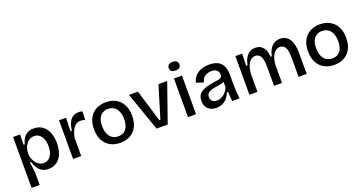

<svg xmlns="http://www.w3.org/2000/svg" viewBox="-41 -1492 4588 2426"><g transform="rotate(-20 2252.5 -279.5)"><path d="M75 164V-258V-520H169L166 -383L182 -382Q193 -429 215 -462.5Q237 -496 271.5 -514.5Q306 -533 354 -533Q424 -533 472.5 -498Q521 -463 545.5 -401Q570 -339 570 -259Q570 -181 546.5 -119.5Q523 -58 476 -22.5Q429 13 361 13Q308 13 273 -8.5Q238 -30 216 -65.5Q194 -101 182 -144H164Q170 -117 174 -88.5Q178 -60 181 -32Q184 -4 184 21V164ZM329 -78Q370 -78 398.5 -101.5Q427 -125 442 -166Q457 -207 457 -260Q457 -315 441.5 -355Q426 -395 397 -417.5Q368 -440 328 -440Q293 -440 266 -424Q239 -408 220.5 -382.5Q202 -357 192.5 -326.5Q183 -296 183 -267V-252Q183 -232 189 -209Q195 -186 206.5 -163Q218 -140 235.5 -120.5Q253 -101 276.5 -89.5Q300 -78 329 -78Z M693 0V-271V-520H787L782 -340H799Q808 -401 827 -444Q846 -487 879 -509.5Q912 -532 961 -532Q971 -532 983 -531Q995 -530 1010 -525L1005 -411Q990 -417 974 -419.5Q958 -422 945 -422Q905 -422 877 -399.5Q849 -377 830.5 -337.5Q812 -298 802 -246V0Z M1325 13Q1250 13 1192 -19Q1134 -51 1101.5 -112Q1069 -173 1069 -262Q1069 -353 1103 -413Q1137 -473 1194.5 -503Q1252 -533 1324 -533Q1398 -533 1456 -502Q1514 -471 1547.5 -410Q1581 -349 1581 -258Q1581 -168 1547.5 -107.5Q1514 -47 1456 -17Q1398 13 1325 13ZM1329 -73Q1374 -73 1406 -94Q1438 -115 1455 -156Q1472 -197 1472 -254Q1472 -313 1454 -355.5Q1436 -398 1402.5 -421Q1369 -444 1321 -444Q1278 -444 1245.5 -423.5Q1213 -403 1196 -362.5Q1179 -322 1179 -264Q1179 -173 1219 -123Q1259 -73 1329 -73Z M1815 0 1633 -519H1754L1884 -89H1899L2030 -519H2147L1965 0Z M2238 0V-520H2346V0ZM2292 -607Q2257 -607 2239 -621.5Q2221 -636 2221 -665Q2221 -693 2239 -708Q2257 -723 2292 -723Q2328 -723 2346 -708Q2364 -693 2364 -665Q2364 -636 2346 -621.5Q2328 -607 2292 -607Z M2617 13Q2574 13 2540 -3.5Q2506 -20 2486.5 -53Q2467 -86 2467 -135Q2467 -174 2481.5 -202.5Q2496 -231 2525.5 -250.5Q2555 -270 2601 -282.5Q2647 -295 2710 -304Q2745 -309 2767.5 -314Q2790 -319 2800.5 -330Q2811 -341 2811 -363Q2811 -397 2787.5 -421.5Q2764 -446 2712 -446Q2683 -446 2654.5 -436Q2626 -426 2605.5 -403.5Q2585 -381 2578 -343L2480 -374Q2489 -412 2509 -441.5Q2529 -471 2559 -491.5Q2589 -512 2628.5 -522.5Q2668 -533 2715 -533Q2784 -533 2829 -510Q2874 -487 2896.5 -439.5Q2919 -392 2919 -318V-212Q2919 -179 2920.5 -142.5Q2922 -106 2924.5 -69.5Q2927 -33 2931 0H2832Q2829 -30 2826.5 -62Q2824 -94 2822 -127H2807Q2793 -89 2767.5 -57Q2742 -25 2704.5 -6Q2667 13 2617 13ZM2655 -71Q2676 -71 2697.5 -78Q2719 -85 2740.5 -99.5Q2762 -114 2780.5 -137Q2799 -160 2813 -192L2812 -286L2838 -281Q2821 -266 2795.5 -258Q2770 -250 2740 -245.5Q2710 -241 2680.5 -235.5Q2651 -230 2626.5 -220.5Q2602 -211 2587.5 -194Q2573 -177 2573 -147Q2573 -110 2596 -90.5Q2619 -71 2655 -71Z M3064 0V-326V-520H3156L3150 -358H3168Q3181 -417 3203.5 -455.5Q3226 -494 3258.5 -513.5Q3291 -533 3334 -533Q3382 -533 3413.5 -510Q3445 -487 3461.5 -448Q3478 -409 3479 -360H3495Q3508 -417 3531.5 -455.5Q3555 -494 3590 -513.5Q3625 -533 3668 -533Q3709 -533 3740 -516.5Q3771 -500 3792 -468Q3813 -436 3823.5 -388.5Q3834 -341 3834 -279V0H3725V-265Q3725 -323 3715 -361Q3705 -399 3684 -418Q3663 -437 3631 -437Q3595 -437 3567.5 -412.5Q3540 -388 3523 -345Q3506 -302 3502 -246V0H3395V-258Q3395 -318 3385 -357.5Q3375 -397 3354 -417Q3333 -437 3301 -437Q3263 -437 3235.5 -411.5Q3208 -386 3192 -342Q3176 -298 3172 -243V0Z M4203 13Q4128 13 4070 -19Q4012 -51 3979.5 -112Q3947 -173 3947 -262Q3947 -353 3981 -413Q4015 -473 4072.5 -503Q4130 -533 4202 -533Q4276 -533 4334 -502Q4392 -471 4425.5 -410Q4459 -349 4459 -258Q4459 -168 4425.5 -107.5Q4392 -47 4334 -17Q4276 13 4203 13ZM4207 -73Q4252 -73 4284 -94Q4316 -115 4333 -156Q4350 -197 4350 -254Q4350 -313 4332 -355.5Q4314 -398 4280.5 -421Q4247 -444 4199 -444Q4156 -444 4123.5 -423.5Q4091 -403 4074 -362.5Q4057 -322 4057 -264Q4057 -173 4097 -123Q4137 -73 4207 -73Z"/></g></svg>

Font: Bricolage Grotesque 96pt ExtraBold Medium
Style: Regular
Weight: 500
Version: Version 1.001;gftools[0.9.33.dev8+g029e19f]